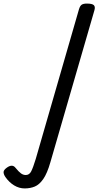

<svg xmlns="http://www.w3.org/2000/svg" viewBox="-286 -535 585 1074"><path d="M-148 519Q-179 519 -207 502Q-235 485 -256 455Q-266 440 -266 428Q-266 416 -248 403Q-233 392 -220.5 392Q-208 392 -199 404Q-181 426 -168.5 435Q-156 444 -142 444Q-122 444 -111.5 423.5Q-101 403 -86 354L156 -484Q162 -503 171.5 -509Q181 -515 200 -515Q230 -515 239 -506Q248 -497 242 -477L-4 372Q-22 435 -44 466.5Q-66 498 -91.5 508.5Q-117 519 -148 519Z"/></svg>

Font: Playwrite AU NSW
Style: Regular
Weight: 400
Designer: Veronika Burian, José Scaglione
Foundry: TypeTogether
Version: Version 1.002